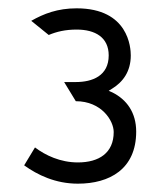

<svg xmlns="http://www.w3.org/2000/svg" viewBox="-20 -820 381 461"><path d="M38 -423C70 -400 113 -379 167 -379C243 -379 307 -414 307 -504C307 -550 284 -581 250 -598L241 -602L249 -607C275 -623 294 -648 294 -687C294 -705 289 -800 164 -800C118 -800 85 -787 55 -770L97 -736C116 -744 137 -749 164 -749C209 -749 241 -730 241 -687C241 -638 202 -623 162 -623H134C142 -609 154 -591 162 -577C224 -577 253 -530 253 -503C253 -453 218 -430 167 -430C125 -430 89 -447 64 -466Z"/></svg>

Font: Charger Sport
Style: LitExt
Weight: 300
Designer: Jasper
Foundry: Cannot Into Space Fonts
Version: Version 1.1